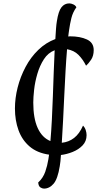

<svg xmlns="http://www.w3.org/2000/svg" viewBox="-20 -1006 572 1131"><path d="M239 105Q229 105 218 98Q207 91 205 69Q234 42 246.5 6Q259 -30 265 -68L269 -95Q199 -105 154.5 -143Q110 -181 89 -239Q68 -297 68 -367Q68 -428 84 -491Q100 -554 130.5 -611.5Q161 -669 205.5 -712Q250 -755 306 -776Q308 -810 310 -837Q312 -864 315 -881Q324 -940 342 -963Q360 -986 388 -986Q399 -986 412 -980Q425 -974 430 -963Q409 -934 400.5 -899.5Q392 -865 387 -829Q386 -821 384.5 -811.5Q383 -802 382 -791Q384 -791 387 -791.5Q390 -792 393 -792Q452 -792 492 -773.5Q532 -755 532 -711Q532 -677 516.5 -654Q501 -631 487 -619Q468 -657 442 -683Q416 -709 375 -716Q370 -657 366 -586Q362 -515 358.5 -440.5Q355 -366 351.5 -295Q348 -224 344 -165Q385 -169 416.5 -193.5Q448 -218 469 -266Q480 -255 485 -239.5Q490 -224 490 -210Q490 -174 466.5 -149.5Q443 -125 408 -111Q373 -97 339 -93Q338 -73 336 -56Q334 -39 332 -27Q320 48 295.5 76.5Q271 105 239 105ZM277 -175Q282 -232 285.5 -300Q289 -368 291.5 -440Q294 -512 296.5 -581Q299 -650 302 -710Q263 -695 238.5 -657Q214 -619 200 -571Q186 -523 181 -477.5Q176 -432 176 -402Q176 -309 202 -252Q228 -195 277 -175Z"/></svg>

Font: Paprika
Style: Regular
Weight: 400
Designer: Eduardo Rodriguez Tunni
Foundry: Eduardo Rodriguez Tunni
Version: Version 1.010; ttfautohint (v1.8.3)